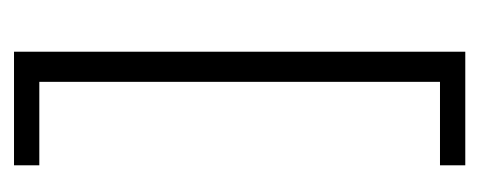

<svg xmlns="http://www.w3.org/2000/svg" viewBox="-225 -418 684 274"><g transform="rotate(-90 117.0 -281.0)"><path d="M180.2 41H18.1V4.9H137.2V-566.9H18.1V-603H180.2Z"/></g></svg>

Font: Kikakui Sans Pro
Style: Regular
Weight: 400
Version: 0.2